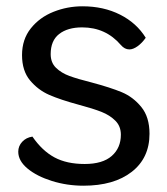

<svg xmlns="http://www.w3.org/2000/svg" viewBox="-20 -580 532 610"><path d="M38 -98Q38 -116 50.5 -129.5Q63 -143 83 -146Q114 -101 153 -80Q192 -59 249 -59Q306 -59 335 -84.5Q364 -110 364 -152Q364 -179 346.5 -196.5Q329 -214 302.5 -224.5Q276 -235 231 -247Q172 -263 136.5 -278.5Q101 -294 75.5 -324.5Q50 -355 50 -405Q50 -455 78 -490Q106 -525 150 -542.5Q194 -560 242 -560Q309 -560 361.5 -533.5Q414 -507 443 -460Q431 -443 417 -433Q403 -423 391 -423Q376 -423 364 -437Q316 -493 241 -493Q195 -493 168 -472Q141 -451 141 -408Q141 -381 158 -364.5Q175 -348 201 -338.5Q227 -329 271 -318Q331 -302 367 -287Q403 -272 429 -240Q455 -208 455 -155Q455 -78 398.5 -34Q342 10 245 10Q193 10 145 -5Q97 -20 67.5 -44.5Q38 -69 38 -98Z"/></svg>

Font: Krub Medium
Style: Regular
Weight: 500
Designer: Ekaluck Peanpanawate
Foundry: Cadson Demak Co.,Ltd.
Version: Version 1.000; ttfautohint (v1.6)